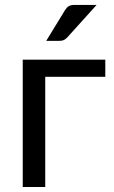

<svg xmlns="http://www.w3.org/2000/svg" viewBox="-20 -744 453 764"><path d="M399 -438.5H160V0H70.5V-506.5H399ZM364.5 -724.5 248 -595.5Q241 -588 234.2 -584.8Q227.5 -581.5 217 -581.5H164L238 -702.5Q245 -714 253.2 -719.2Q261.5 -724.5 277.5 -724.5Z"/></svg>

Font: Lato 2
Style: Regular
Weight: 400
Designer: Lukasz Dziedzic with Adam Twardoch and Botio Nikoltchev
Foundry: tyPoland Lukasz Dziedzic
Version: Version 2.015; 2015-08-06; http://www.latofonts.com/